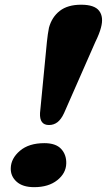

<svg xmlns="http://www.w3.org/2000/svg" viewBox="-20 -764 442 794"><path d="M315.5 -744.5Q371 -744.5 390.2 -719Q409.5 -693.5 397.5 -649.5Q391 -624.5 374.5 -591L245 -296.5Q233 -270.5 217.8 -258.8Q202.5 -247 182.5 -247Q143 -247 145.5 -296.5L174 -591Q175.5 -606 177.8 -622.2Q180 -638.5 182.5 -649.5Q194.5 -693.5 227.2 -719Q260 -744.5 315.5 -744.5ZM121.5 10Q73.5 10 48.5 -12.8Q23.5 -35.5 24.5 -68.5Q25.5 -109 62.5 -140.5Q99.5 -172 163.5 -172Q211 -172 233 -148Q255 -124 254 -88Q253 -47.5 216.8 -18.8Q180.5 10 121.5 10Z"/></svg>

Font: Fraunces 9pt SuperSoft
Style: Bold Italic
Weight: 700
Italic angle: -16°
Version: Version 1.000;[b76b70a41]